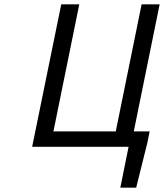

<svg xmlns="http://www.w3.org/2000/svg" viewBox="-20 -676 755 884"><path d="M128 0 262 -656H345L226 -71H513L632 -656H715L596 -71H669L659 -21L607 188H534L572 0Z"/></svg>

Font: mr_Source Sans Pro
Style: Italic
Weight: 400
Italic angle: -11°
Designer: Paul D. Hunt
Foundry: Adobe Systems Incorporated
Version: Version 1.036;July 10, 2024;FontCreator 11.5.0.2430 64-bit